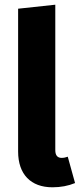

<svg xmlns="http://www.w3.org/2000/svg" viewBox="-20 -779 339 816"><path d="M203 17C238 17 270 11 299 -1L268 -113C260 -110 251 -108 242 -108C224 -108 215 -119 215 -141V-759L57 -742V-135C57 -38 111 17 203 17Z"/></svg>

Font: Fira Sans
Style: Bold
Weight: 700
Designer: Carrois Corporate & Edenspiekermann AG
Foundry: Carrois Corporate GbR & Edenspiekermann AG
Version: Version 4.203